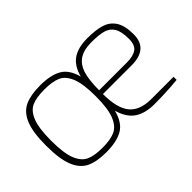

<svg xmlns="http://www.w3.org/2000/svg" viewBox="-82 -821 1109 1109"><g transform="rotate(-45 472.5 -266.0)"><path d="M687 -28H868V-3Q775 6 679 6Q603 6 556.5 -25.5Q510 -57 490 -129Q470 -51 420.5 -22.5Q371 6 285 6Q209 6 162 -16Q115 -38 90.5 -97.5Q66 -157 66 -267Q66 -378 91 -436.5Q116 -495 163.5 -516.5Q211 -538 288 -538Q372 -538 421 -510.5Q470 -483 490 -408Q508 -476 552 -507Q596 -538 674 -538Q743 -538 787 -524Q831 -510 855 -472Q879 -434 879 -364Q879 -246 743 -246H509Q509 -131 551 -79.5Q593 -28 687 -28ZM509 -277H736Q787 -277 814 -295.5Q841 -314 841 -366Q841 -425 823 -455Q805 -485 770 -495Q735 -505 675 -505Q611 -505 575 -481Q539 -457 524 -408Q509 -359 509 -277ZM471 -267Q471 -368 450 -419.5Q429 -471 391 -487.5Q353 -504 288 -504Q223 -504 185.5 -487.5Q148 -471 127.5 -419.5Q107 -368 107 -267Q107 -165 127.5 -113.5Q148 -62 185.5 -45Q223 -28 288 -28Q353 -28 391 -45Q429 -62 450 -113.5Q471 -165 471 -267Z"/></g></svg>

Font: Exo ExtraLight
Style: Regular
Weight: 275
Designer: Natanael Gama
Foundry: Natanael Gama
Version: Version 1.500; ttfautohint (v1.6)